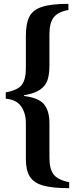

<svg xmlns="http://www.w3.org/2000/svg" viewBox="-20 -835 404 1002"><path d="M115 -6V-193Q115 -244 90.5 -279.5Q66 -315 10 -320V-353Q72 -364 93.5 -392Q115 -420 115 -479V-647Q115 -712 133 -747.5Q151 -783 198.5 -799Q246 -815 337 -815V-783Q282 -773 260 -744Q238 -715 238 -657V-494Q238 -447 228 -417Q218 -387 189 -367Q160 -347 105 -338V-334Q181 -325 209.5 -291Q238 -257 238 -191V-12Q238 47 260 75.5Q282 104 341 116V147Q252 147 204 133Q156 119 135.5 86.5Q115 54 115 -6Z"/></svg>

Font: Taviraj
Style: Bold
Weight: 700
Designer: Katatrad Team
Foundry: CadsonDemak
Version: Version 1.001